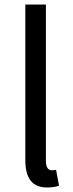

<svg xmlns="http://www.w3.org/2000/svg" viewBox="-20 -816 325 849"><path d="M188 13C212 13 228 10 241 5L228 -65C218 -63 214 -63 209 -63C195 -63 183 -74 183 -103V-796H92V-108C92 -31 120 13 188 13Z"/></svg>

Font: Kinto Sans
Style: Regular
Weight: 400
Designer: Authors: Ryoko NISHIZUKA  (kana & ideographs); Paul D. Hunt (Latin, Greek & Cyrillic); Wenlong ZHANG  (bopomofo); Sandol
Foundry: Adobe Systems Incorporated, ookami Inc.
Version: Version 0.001